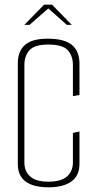

<svg xmlns="http://www.w3.org/2000/svg" viewBox="-20 -793 410 819"><path d="M187 6Q123 6 89.5 -18.5Q56 -43 56 -93V-522Q56 -574 86 -601Q116 -628 184 -628Q254 -628 286.5 -601.5Q319 -575 319 -521V-388L291 -383V-515Q291 -555 269 -579Q247 -603 186 -603Q127 -603 105.5 -578.5Q84 -554 84 -516V-99Q84 -63 108.5 -40.5Q133 -18 186 -18Q241 -18 266 -40.5Q291 -63 291 -100V-226L319 -232V-94Q319 -43 284 -18.5Q249 6 187 6ZM84 -687 168 -773H202L286 -687H265L186 -757L106 -687Z"/></svg>

Font: Smooch Sans ExtraLight
Style: Regular
Weight: 200
Designer: Robert E. Leuschke
Foundry: Robert E. Leuschke
Version: Version 1.010; ttfautohint (v1.8.3)